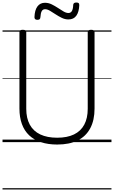

<svg xmlns="http://www.w3.org/2000/svg" viewBox="-20 -1126 903 1521"><path d="M433 19Q361 19 305 0.5Q249 -18 211 -54Q173 -90 153.5 -143.5Q134 -197 134 -266V-871Q134 -881 140 -885.5Q146 -890 160 -890Q175 -890 181.5 -885.5Q188 -881 188 -871V-264Q188 -190 216 -138.5Q244 -87 299 -61Q354 -35 433 -35Q512 -35 566 -61Q620 -87 647.5 -138.5Q675 -190 675 -264V-871Q675 -881 681.5 -885.5Q688 -890 702 -890Q729 -890 729 -871V-266Q729 -174 695 -110Q661 -46 595.5 -13.5Q530 19 433 19ZM276 -969Q253 -969 253 -990Q255 -1046 276.5 -1075Q298 -1104 336 -1104Q364 -1104 389.5 -1091.5Q415 -1079 438.5 -1063.5Q462 -1048 483 -1035.5Q504 -1023 522 -1023Q541 -1023 550 -1039.5Q559 -1056 560 -1088Q562 -1106 584 -1106Q598 -1106 603 -1101.5Q608 -1097 608 -1085Q606 -1032 585 -1002Q564 -972 522 -972Q495 -972 469.5 -984.5Q444 -997 420.5 -1012.5Q397 -1028 376 -1040.5Q355 -1053 337 -1053Q319 -1053 310.5 -1037.5Q302 -1022 300 -989Q299 -978 293.5 -973.5Q288 -969 276 -969ZM0 365H863V375H0ZM0 -20H863V0H0ZM0 -505H863V-500H0ZM0 -885H863V-875H0Z"/></svg>

Font: Playwrite AT Guides
Style: Regular
Weight: 400
Designer: Veronika Burian, José Scaglione
Foundry: TypeTogether
Version: Version 1.003